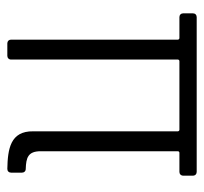

<svg xmlns="http://www.w3.org/2000/svg" viewBox="-36 -508 544 511"><g transform="rotate(90 235.5 -252.0)"><path d="M447 -468V-494C447 -500 443 -504 437 -504H25C19 -504 15 -500 15 -494V-468C15 -462 19 -458 25 -458H81C83 -458 85 -456 85 -454V-10C85 -4 89 0 95 0H128C134 0 138 -4 138 -10V-454C138 -456 140 -458 142 -458H325C327 -458 329 -456 329 -454V-69C328 -8 376 -1 429 0C435 0 439 -4 439 -10V-39C439 -45 435 -49 429 -49C399 -50 382 -55 382 -89V-454C382 -456 384 -458 386 -458H437C443 -458 447 -462 447 -468Z"/></g></svg>

Font: Barlow Condensed Light
Style: Regular
Weight: 300
Width: 3
Designer: Jeremy Tribby
Foundry: Tribby Type
Version: Version 1.422;hotconv 1.0.109;makeotfexe 2.5.65596